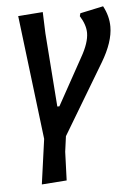

<svg xmlns="http://www.w3.org/2000/svg" viewBox="-50 -505 498 735"><g transform="rotate(-5 199.5 -137.5)"><path d="M374 -467Q395 -428 395 -387Q395 -328 350 -253L189 16L181 75L177 185L81 192L105 19L47 -458L142 -465L145 -383L166 -100H174L273 -279Q304 -333 304 -371Q304 -402 282 -437L285 -448Z"/></g></svg>

Font: Alegreya Sans SC Medium
Style: Italic
Weight: 500
Italic angle: -7°
Designer: Juan Pablo del Peral
Foundry: Huerta Tipografica
Version: Version 2.007